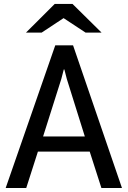

<svg xmlns="http://www.w3.org/2000/svg" viewBox="-20 -937 636 957"><path d="M427.2 -181.2H168.9L110.8 0H8.3L255.4 -710.9H344.2L587.9 0H485.4ZM194.8 -256.8H402.8L313 -543.5L300.8 -590.8H297.9L285.6 -543.5ZM486.3 -774.4H406.7L296.9 -846.7L187.5 -774.4H109.4L252.9 -917.5H341.3Z"/></svg>

Font: Ufes Sans
Style: Regular
Weight: 400
Designer: Ricardo Esteves, Filipe Motta, Cassio Ferreira, Ana Quintelato & Breno Mello
Foundry: ProDesignUfes - Ricardo Esteves, Filipe Motta, Cassio Ferreira, Ana Quintelato & Breno Mello (This is a derivative work,
Version: Version 2.0